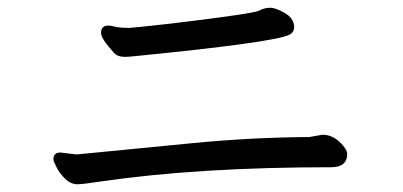

<svg xmlns="http://www.w3.org/2000/svg" viewBox="-20 -594 1040 496"><path d="M180 -118Q163 -118 148.5 -132Q134 -146 126 -162Q118 -178 118 -182Q118 -200 136 -200L178 -195L475 -224Q628 -239 779 -240L813 -246Q837 -246 856.5 -228Q876 -210 877 -197Q877 -162 836 -162Q492 -162 239 -125Q194 -118 180 -118ZM304 -447Q283 -447 274 -458Q241 -494 241 -509Q241 -528 260 -528Q266 -528 277.5 -525Q289 -522 315 -522Q352 -525 429 -534Q636 -559 649.5 -566.5Q663 -574 678 -574Q692 -574 715.5 -560.5Q739 -547 740 -525Q740 -510 727 -504Q685 -484 319 -448Z"/></svg>

Font: LXGW WenKai Lite
Style: Bold
Weight: 700
Designer: LXGW / Fontworks Inc.
Foundry: LXGW / Fontworks Inc.
Version: Version 1.330;April 28, 2024